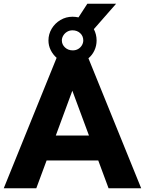

<svg xmlns="http://www.w3.org/2000/svg" viewBox="-22 -1000 770 1020"><path d="M278.8 -692.9Q258.8 -710.4 247.1 -734.4Q235.4 -758.3 235.4 -785.2Q235.4 -818.8 252.7 -847.7Q270 -876.5 299.3 -893.8Q328.6 -911.1 363.3 -911.1Q377.9 -911.1 395 -907.7L441.9 -980H594.7L476.6 -845.2Q491.2 -816.9 491.2 -785.2Q491.2 -756.8 479.7 -732.2Q468.3 -707.5 447.8 -690.4L728 0H554.7L500 -147.5H225.6L170.9 0H-2ZM450.7 -279.8 362.3 -518.1 274.4 -279.8ZM364.7 -732.4Q381.3 -732.4 394 -740.2Q406.7 -748 413.6 -760.3Q420.4 -772.5 420.4 -785.2Q420.4 -808.6 404.1 -823.7Q387.7 -838.9 363.3 -838.9Q347.2 -838.9 334.2 -831.1Q321.3 -823.2 314 -810.8Q306.6 -798.3 306.6 -785.2Q306.6 -763.7 323.2 -748Q339.8 -732.4 364.7 -732.4Z"/></svg>

Font: Glacial Indifference
Style: Bold
Weight: 700
Designer: Alfredo Marco Pradil
Foundry: Alfredo Marco Pradil
Version: Version 1.312